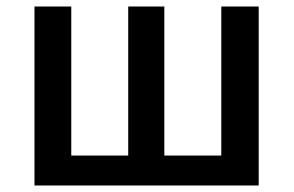

<svg xmlns="http://www.w3.org/2000/svg" viewBox="-20 -570 902 590"><path d="M86 0H775V-550H660V-92H485V-550H374V-92H199V-550H86Z"/></svg>

Font: Spoqa Han Sans Neo Medium
Style: Regular
Weight: 500
Designer: [Spoqa Han Sans Neo] Dong-huui Kim  Younghwa Kang  Yujin Lee  [Noto Sans] Ryoko NISHIZUKA  (kana & ideographs); Paul D. 
Foundry: Spoqa (http://www.spoqa-han-sans.com)
Version: Version 1.000